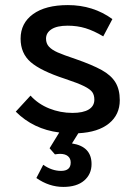

<svg xmlns="http://www.w3.org/2000/svg" viewBox="-20 -515 533 755"><path d="M288 9 263 49Q340 61 340 130Q340 170 311 195Q282 220 229 220Q173 220 123 185L150 133Q184 157 220 157Q258 157 258 124Q258 108 247 99Q236 90 216 90Q210 90 196 92L175 68L213 6Q111 -7 42 -76L100 -139Q130 -106 173.5 -88.5Q217 -71 265 -71Q307 -71 329 -84.5Q351 -98 351 -123Q351 -141 343 -152.5Q335 -164 311 -176Q287 -188 236 -205Q141 -236 101 -270.5Q61 -305 61 -363Q61 -424 110 -459.5Q159 -495 247 -495Q346 -495 422 -440L386 -372Q349 -394 316.5 -404Q284 -414 246 -414Q204 -414 182.5 -400Q161 -386 161 -363Q161 -344 172.5 -331.5Q184 -319 206.5 -309Q229 -299 277 -283Q343 -260 380 -239.5Q417 -219 434 -191Q451 -163 451 -121Q451 -64 408.5 -29.5Q366 5 288 9Z"/></svg>

Font: Niramit Medium
Style: Regular
Weight: 500
Designer: Katatrad Aksorn Co.,Ltd.
Foundry: Cadson Demak Co.,Ltd.
Version: Version 1.000; ttfautohint (v1.6)